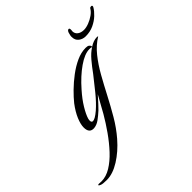

<svg xmlns="http://www.w3.org/2000/svg" viewBox="-368 -629 1030 1030"><g transform="rotate(-45 147.0 -113.5)"><path d="M-130 246Q-160 246 -171 241.5Q-182 237 -182 234Q-182 230 -175 230Q-170 230 -165 230.5Q-160 231 -156 231Q-120 231 -84 209Q-48 187 -14 150.5Q20 114 51 70Q82 26 107 -17Q116 -33 130 -58.5Q144 -84 161 -114Q142 -92 126 -75Q110 -58 102 -50Q80 -30 60 -15.5Q40 -1 18 1Q-19 3 -19 -41Q-19 -65 -5 -98.5Q9 -132 37 -169Q57 -194 86 -222.5Q115 -251 149.5 -277Q184 -303 220 -319.5Q256 -336 290 -336Q305 -336 311 -331.5Q317 -327 319 -322Q320 -318 319 -315Q348 -334 373 -334Q380 -334 382 -332Q340 -306 307.5 -265.5Q275 -225 247 -175Q219 -125 191.5 -72Q164 -19 133.5 33Q103 85 65 129Q20 181 -32 213.5Q-84 246 -130 246ZM41 -30Q48 -30 60 -36.5Q72 -43 91 -59Q123 -87 156 -127.5Q189 -168 220 -208Q243 -240 267.5 -269Q292 -298 318 -314Q316 -314 316 -315Q312 -317 300 -317Q264 -317 214.5 -282.5Q165 -248 117 -193Q83 -155 61 -118.5Q39 -82 32 -58Q30 -50 30 -44Q30 -30 41 -30ZM335 -379Q313 -379 296 -392Q279 -405 279 -430Q279 -433 279 -436Q279 -439 280 -442Q281 -446 282 -450Q283 -454 284 -458Q289 -472 298 -472Q305 -472 304 -457Q304 -455 303.5 -453Q303 -451 303 -449Q303 -431 317 -420.5Q331 -410 353 -410Q370 -410 391 -418Q412 -426 430.5 -439Q449 -452 458 -468Q461 -473 469 -473Q476 -473 476 -467Q476 -464 473 -459Q463 -442 443.5 -423.5Q424 -405 396.5 -392Q369 -379 335 -379Z"/></g></svg>

Font: Luxurious Script
Style: Regular
Weight: 400
Designer: Robert E. Leuschke
Foundry: Robert E. Leuschke
Version: Version 1.010; ttfautohint (v1.8.3)